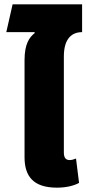

<svg xmlns="http://www.w3.org/2000/svg" viewBox="-20 -854 398 884"><path d="M242 10C285 10 321 1 344 -12L330 -124C321 -120 309 -117 301 -117C282 -117 274 -129 274 -152V-594C274 -679 313 -706 358 -706V-834H38L9 -706H139L140 -702C115 -682 93 -652 93 -577V-130C93 -41 135 10 242 10Z"/></svg>

Font: Noto Sans Thai SemCond Blk
Style: Regular
Weight: 900
Width: 4
Designer: Monotype Design Team
Foundry: Monotype Imaging Inc.
Version: Version 2.002